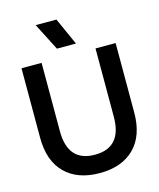

<svg xmlns="http://www.w3.org/2000/svg" viewBox="-131 -988 902 1090"><g transform="rotate(-15 320.0 -443.0)"><path d="M319.8 9.8Q189.5 9.8 116.2 -63Q43 -135.7 43 -272V-680.2H161.1V-278.8Q161.1 -98.1 319.8 -98.1Q478 -98.1 478 -278.8V-680.2H596.2V-272Q596.2 -135.7 522.9 -63Q449.7 9.8 319.8 9.8ZM184.1 -896H306.2L377.9 -735.8H266.1Z"/></g></svg>

Font: TASA Orbiter Display SemiBold
Style: Regular
Weight: 600
Designer: Weizhong Zhang
Version: Version 1.000;Glyphs 3.1.2 (3151)